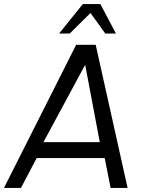

<svg xmlns="http://www.w3.org/2000/svg" viewBox="-50 -919 755 939"><path d="M322.5 -700H418L574 0H491L462 -146H129.5L52.5 0H-30.5ZM162.5 -224H438L366.5 -602ZM441 -899 517 -755H465L392.5 -855.5L291 -755H239L355 -899Z"/></svg>

Font: Urbanist
Style: Italic
Weight: 400
Italic angle: -8°
Designer: Corey Hu
Foundry: Corey Hu
Version: Version 1.330; ttfautohint (v1.8.4.7-5d5b)